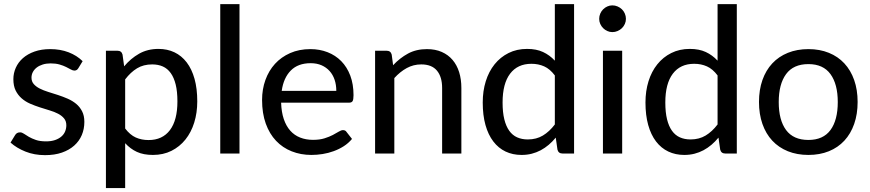

<svg xmlns="http://www.w3.org/2000/svg" viewBox="-20 -758 4295 948"><path d="M367 -421.5Q360 -409.5 347.5 -409.5Q339.5 -409.5 329.8 -415Q320 -420.5 306.5 -427.2Q293 -434 274.2 -439.5Q255.5 -445 230 -445Q208.5 -445 191 -439.5Q173.5 -434 161.2 -424.5Q149 -415 142.2 -402.2Q135.5 -389.5 135.5 -374.5Q135.5 -355.5 146.8 -342.8Q158 -330 176.2 -320.8Q194.5 -311.5 218 -304.2Q241.5 -297 266 -289Q290.5 -281 314 -270.8Q337.5 -260.5 355.8 -245.5Q374 -230.5 385.2 -208.8Q396.5 -187 396.5 -156.5Q396.5 -121 383.8 -91Q371 -61 346.2 -39Q321.5 -17 285.5 -4.5Q249.5 8 202.5 8Q149.5 8 105.8 -9.5Q62 -27 32 -54L54 -90Q58 -97 64 -100.8Q70 -104.5 79 -104.5Q88.5 -104.5 98.5 -97.5Q108.5 -90.5 122.8 -82.2Q137 -74 157.2 -67Q177.5 -60 207.5 -60Q233 -60 251.8 -66.5Q270.5 -73 283 -83.8Q295.5 -94.5 301.5 -109Q307.5 -123.5 307.5 -139.5Q307.5 -160 296.2 -173.5Q285 -187 266.8 -196.5Q248.5 -206 225 -213Q201.5 -220 176.8 -228Q152 -236 128.5 -246.2Q105 -256.5 86.8 -272.5Q68.5 -288.5 57.2 -311.2Q46 -334 46 -367Q46 -396.5 58 -423.5Q70 -450.5 93.2 -471Q116.5 -491.5 150.5 -503.5Q184.5 -515.5 228 -515.5Q278 -515.5 318.8 -499.8Q359.5 -484 388 -456Z M503 170.5V-507.5H560Q580 -507.5 585 -488.5L593 -430.5Q625 -469 666.8 -492.8Q708.5 -516.5 762.5 -516.5Q806 -516.5 841.2 -499.8Q876.5 -483 901.8 -450Q927 -417 940.5 -368.8Q954 -320.5 954 -257.5Q954 -201 939 -152.8Q924 -104.5 895.5 -69Q867 -33.5 826.5 -13.2Q786 7 735 7Q688.5 7 656 -8Q623.5 -23 598 -51V170.5ZM731.5 -440Q688.5 -440 656.8 -420.8Q625 -401.5 598 -366V-123.5Q622 -92 650.2 -79.2Q678.5 -66.5 713.5 -66.5Q782 -66.5 819 -115.5Q856 -164.5 856 -257.5Q856 -306 847.5 -340.5Q839 -375 823 -397.2Q807 -419.5 784 -429.8Q761 -440 731.5 -440Z M1162.5 -737.5V0H1067.5V-737.5Z M1512.5 -515.5Q1558.5 -515.5 1597.5 -500.2Q1636.5 -485 1665 -456Q1693.5 -427 1709.5 -384.8Q1725.5 -342.5 1725.5 -288Q1725.5 -266 1720.8 -258.5Q1716 -251 1703 -251H1368Q1369.5 -204.5 1381.2 -170Q1393 -135.5 1413.2 -112.8Q1433.5 -90 1462 -78.8Q1490.5 -67.5 1525.5 -67.5Q1558.5 -67.5 1582.2 -75Q1606 -82.5 1623.2 -91.5Q1640.5 -100.5 1652.5 -108Q1664.5 -115.5 1673.5 -115.5Q1685.5 -115.5 1691 -106.5L1718 -72Q1700.5 -51 1677.5 -36.2Q1654.5 -21.5 1628 -11.8Q1601.5 -2 1573.2 2.5Q1545 7 1517.5 7Q1465 7 1420.2 -10.8Q1375.5 -28.5 1343 -62.8Q1310.5 -97 1292.2 -147.8Q1274 -198.5 1274 -264.5Q1274 -317.5 1290.5 -363.2Q1307 -409 1337.8 -442.8Q1368.5 -476.5 1412.8 -496Q1457 -515.5 1512.5 -515.5ZM1514 -446Q1451.5 -446 1415.8 -409.8Q1380 -373.5 1371 -309.5H1640.5Q1640.5 -339.5 1632 -364.5Q1623.5 -389.5 1607.2 -407.5Q1591 -425.5 1567.5 -435.8Q1544 -446 1514 -446Z M1832 0V-507.5H1889Q1909 -507.5 1914 -488.5L1921 -436Q1954 -471.5 1994.5 -493.5Q2035 -515.5 2088 -515.5Q2129.5 -515.5 2161.2 -501.5Q2193 -487.5 2214.5 -462.2Q2236 -437 2247 -401.8Q2258 -366.5 2258 -323.5V0H2163V-323.5Q2163 -378.5 2137.5 -409.2Q2112 -440 2060 -440Q2021.5 -440 1988.5 -422Q1955.5 -404 1927 -372.5V0Z M2757.5 0Q2737.5 0 2732.5 -19L2724 -78.5Q2708 -59 2689.5 -43.2Q2671 -27.5 2650 -16.2Q2629 -5 2605.5 1Q2582 7 2555 7Q2511.5 7 2476.2 -9.8Q2441 -26.5 2415.8 -59.5Q2390.5 -92.5 2377 -140.8Q2363.5 -189 2363.5 -252Q2363.5 -308.5 2378.5 -356.8Q2393.5 -405 2422 -440.5Q2450.5 -476 2491 -496.2Q2531.5 -516.5 2582.5 -516.5Q2628.5 -516.5 2661.2 -501.2Q2694 -486 2719.5 -458.5V-737.5H2814.5V0ZM2586 -69.5Q2628.5 -69.5 2660.5 -88.8Q2692.5 -108 2719.5 -143.5V-385.5Q2695.5 -417.5 2667 -430.2Q2638.5 -443 2604 -443Q2535.5 -443 2498.5 -394Q2461.5 -345 2461.5 -252Q2461.5 -203.5 2470 -169Q2478.5 -134.5 2494.5 -112.2Q2510.5 -90 2533.5 -79.8Q2556.5 -69.5 2586 -69.5Z M3052 -507.5V0H2957V-507.5ZM3070.5 -665Q3070.5 -651.5 3065.2 -639.8Q3060 -628 3050.8 -619Q3041.5 -610 3029.2 -604.8Q3017 -599.5 3003.5 -599.5Q2990.5 -599.5 2978.8 -604.8Q2967 -610 2958 -619Q2949 -628 2943.8 -639.8Q2938.5 -651.5 2938.5 -665Q2938.5 -678.5 2943.8 -690.8Q2949 -703 2958 -712Q2967 -721 2978.8 -726.2Q2990.5 -731.5 3003.5 -731.5Q3017 -731.5 3029.2 -726.2Q3041.5 -721 3050.8 -712Q3060 -703 3065.2 -690.8Q3070.5 -678.5 3070.5 -665Z M3561 0Q3541 0 3536 -19L3527.5 -78.5Q3511.5 -59 3493 -43.2Q3474.5 -27.5 3453.5 -16.2Q3432.5 -5 3409 1Q3385.5 7 3358.5 7Q3315 7 3279.8 -9.8Q3244.5 -26.5 3219.2 -59.5Q3194 -92.5 3180.5 -140.8Q3167 -189 3167 -252Q3167 -308.5 3182 -356.8Q3197 -405 3225.5 -440.5Q3254 -476 3294.5 -496.2Q3335 -516.5 3386 -516.5Q3432 -516.5 3464.8 -501.2Q3497.5 -486 3523 -458.5V-737.5H3618V0ZM3389.5 -69.5Q3432 -69.5 3464 -88.8Q3496 -108 3523 -143.5V-385.5Q3499 -417.5 3470.5 -430.2Q3442 -443 3407.5 -443Q3339 -443 3302 -394Q3265 -345 3265 -252Q3265 -203.5 3273.5 -169Q3282 -134.5 3298 -112.2Q3314 -90 3337 -79.8Q3360 -69.5 3389.5 -69.5Z M3971.5 -515.5Q4027.5 -515.5 4072.5 -497.2Q4117.5 -479 4149 -445Q4180.5 -411 4197.5 -362.8Q4214.5 -314.5 4214.5 -254.5Q4214.5 -194.5 4197.5 -146Q4180.5 -97.5 4149 -63.5Q4117.5 -29.5 4072.5 -11.2Q4027.5 7 3971.5 7Q3915.5 7 3870.2 -11.2Q3825 -29.5 3793.2 -63.5Q3761.5 -97.5 3744.5 -146Q3727.5 -194.5 3727.5 -254.5Q3727.5 -314.5 3744.5 -362.8Q3761.5 -411 3793.2 -445Q3825 -479 3870.2 -497.2Q3915.5 -515.5 3971.5 -515.5ZM3971.5 -67Q4044.5 -67 4080.5 -116Q4116.5 -165 4116.5 -254Q4116.5 -342.5 4080.5 -392Q4044.5 -441.5 3971.5 -441.5Q3897.5 -441.5 3861.2 -392Q3825 -342.5 3825 -254Q3825 -165 3861.2 -116Q3897.5 -67 3971.5 -67Z"/></svg>

Font: Lato Medium
Style: Regular
Weight: 500
Designer: Lukasz Dziedzic
Foundry: tyPoland Lukasz Dziedzic
Version: Version 2.006; 2014-01-15